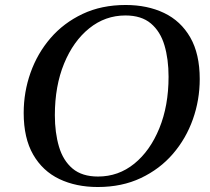

<svg xmlns="http://www.w3.org/2000/svg" viewBox="-20 -735 842 770"><path d="M484 -715Q571 -715 638 -683Q705 -651 743 -585Q781 -519 781 -418Q781 -334 753.5 -256.5Q726 -179 673.5 -118Q621 -57 545 -21Q469 15 372 15Q285 15 218 -17Q151 -49 113 -115Q75 -181 75 -282Q75 -366 102.5 -443.5Q130 -521 182.5 -582Q235 -643 311 -679Q387 -715 484 -715ZM373 -27Q455 -27 518.5 -78.5Q582 -130 619 -220.5Q656 -311 656 -427Q656 -498 639.5 -553.5Q623 -609 585 -641Q547 -673 483 -673Q402 -673 338 -621.5Q274 -570 237 -480Q200 -390 200 -273Q200 -203 216.5 -147Q233 -91 271 -59Q309 -27 373 -27Z"/></svg>

Font: Poltawski Nowy
Style: Italic
Weight: 400
Italic angle: -12°
Designer: Adam Pótawski, Mateusz Machalski, Borys Kosmynka, Ania Wieluska
Foundry: Capitalics.wtf
Version: Version 1.001;gftools[0.9.25]